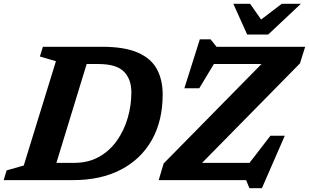

<svg xmlns="http://www.w3.org/2000/svg" viewBox="-44 -955 1638 1018"><path d="M252.5 -630.5 167.5 -655.5 183.5 -707H496.5Q616.5 -707 687 -676Q757.5 -645 788 -588.2Q818.5 -531.5 818.5 -454Q818.5 -314 760.8 -212.2Q703 -110.5 596.5 -55.2Q490 0 343.5 0H-24.5L-9 -51.5L82 -77.5ZM349 -91.5Q425 -91.5 481.8 -123.8Q538.5 -156 576.5 -210.2Q614.5 -264.5 633.5 -330.8Q652.5 -397 652.5 -465Q652.5 -536 612.5 -575.8Q572.5 -615.5 478 -615.5H415.5L255 -91.5ZM1574 -707 1546.5 -619 1027.5 -91.5H1279L1390 -235.5H1466L1344.5 43H1278.5L1261 0H797.5L823.5 -88L1342.5 -615.5H1090L1012.5 -487H933.5L1015.5 -746.5H1072.5L1104 -707ZM1551.5 -935 1378 -772H1266.5L1193 -935H1282L1340.5 -851.5L1450 -935Z"/></svg>

Font: Newsreader Caption SemiBold
Style: Italic
Weight: 600
Italic angle: -17°
Designer: Hugues Gentile
Foundry: Production Type
Version: Version 1.001